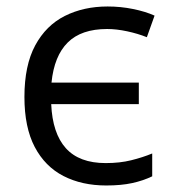

<svg xmlns="http://www.w3.org/2000/svg" viewBox="-20 -565 533 595"><path d="M309.1 9.8Q233.9 9.8 176.8 -19.5Q119.6 -48.8 87.6 -109.6Q55.7 -170.4 55.7 -264.6Q55.7 -362.3 89.1 -424.3Q122.6 -486.3 180.9 -515.6Q239.3 -544.9 313.5 -544.9Q354 -544.9 392.3 -537.1Q430.7 -529.3 459 -516.6L435.1 -449.7Q407.2 -460.9 374 -468Q340.8 -475.1 312 -475.1Q231.9 -475.1 189.9 -433.3Q147.9 -391.6 139.6 -309.1H410.2V-242.2H138.7Q142.6 -151.9 184.1 -105.7Q225.6 -59.6 307.6 -59.6Q351.6 -59.6 386.7 -68.4Q421.9 -77.1 451.7 -89.4V-18.6Q423.3 -4.9 389.4 2.4Q355.5 9.8 309.1 9.8Z"/></svg>

Font: Open Sans
Style: Regular
Weight: 400
Designer: Monotype Design Team
Foundry: Monotype Imaging Inc.
Version: Version 3.000; ttfautohint (v1.8.4)